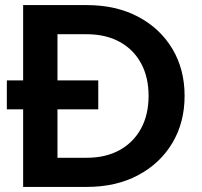

<svg xmlns="http://www.w3.org/2000/svg" viewBox="-20 -735 795 755"><path d="M71 0V-715H320.9Q436.4 -715 522.9 -669.3Q609.5 -623.6 657.7 -543.1Q705.9 -462.6 705.9 -358Q705.9 -253.4 657.7 -172.7Q609.5 -92 522.9 -46Q436.4 0 320.9 0ZM206 -114.6H320.9Q395.8 -114.6 450.4 -144.8Q504.9 -175 534.6 -229.6Q564.3 -284.2 564.3 -358Q564.3 -431.8 534.6 -486.2Q504.9 -540.6 450.4 -570.5Q395.8 -600.4 320.9 -600.4H206ZM366.4 -305.1H6.9V-418.9H366.4Z"/></svg>

Font: Wix Madefor Display
Style: Regular
Weight: 400
Designer: Dalton Maag Ltd
Foundry: Dalton Maag Ltd
Version: Version 3.100